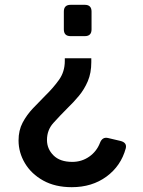

<svg xmlns="http://www.w3.org/2000/svg" viewBox="-20 -561 595 797"><path d="M273 -411Q245 -411 245 -439V-513Q245 -541 273 -541H332Q360 -541 360 -513V-439Q360 -411 332 -411ZM278 216Q209 216 159.5 188.5Q110 161 83.5 116.5Q57 72 57 22Q57 -20 74 -52Q91 -84 116.5 -111Q142 -138 168 -164Q200 -195 224.5 -229Q249 -263 249 -308V-319H359V-303Q359 -258 344.5 -224Q330 -190 307.5 -163Q285 -136 261 -113Q228 -80 201.5 -50.5Q175 -21 175 20Q175 57 202 84Q229 111 280 111Q319 111 350 89.5Q381 68 395 32Q405 6 429 12L480 24Q508 31 502 55Q482 128 422 172Q362 216 278 216Z"/></svg>

Font: Pitagon Sans Text SemiBold
Style: Regular
Weight: 600
Designer: Travis Tran
Foundry: Pitagon
Version: Version 1.001; ttfautohint (v1.8.4.7-5d5b);gftools[0.9.26]